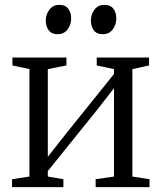

<svg xmlns="http://www.w3.org/2000/svg" viewBox="-20 -769 664 789"><path d="M29.5 0V-32.5L101 -43.5V-485L31 -500V-532.5H253V-500L176.5 -485V-124.5L244 -210.5L448.5 -465V-485L377.5 -500V-532.5H592.5V-500L524 -485V-43.5L594.5 -32.5V0H373V-32.5L448.5 -43.5V-406.5L375.5 -313L176.5 -66V-43.5L240.5 -32.5V0ZM216 -628.5Q192 -628.5 180 -644.8Q168 -661 168 -684.5Q168 -709 182.8 -729Q197.5 -749 223.5 -749H224.5Q249 -749 260.8 -732.8Q272.5 -716.5 272.5 -693Q272.5 -668.5 258 -648.5Q243.5 -628.5 217 -628.5ZM401.5 -628.5Q377 -628.5 365.2 -644.8Q353.5 -661 353.5 -684.5Q353.5 -709 368 -729Q382.5 -749 409 -749H410Q434.5 -749 446.2 -732.8Q458 -716.5 458 -693Q458 -668.5 443.5 -648.5Q429 -628.5 402.5 -628.5Z"/></svg>

Font: Merriweather 72pt Light
Style: Regular
Weight: 300
Version: Version 2.100